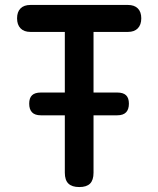

<svg xmlns="http://www.w3.org/2000/svg" viewBox="-20 -750 640 776"><path d="M242 -621H103Q77 -621 63 -635.5Q49 -650 49 -676Q49 -702 63 -716Q77 -730 103 -730H497Q523 -730 537 -716Q551 -702 551 -676Q551 -650 537 -635.5Q523 -621 497 -621H358V-376H454Q478 -376 489.5 -365Q501 -354 501 -331Q501 -308 489.5 -296Q478 -284 454 -284H358V-52Q358 -22 344 -8Q330 6 300.5 6Q271 6 256.5 -8Q242 -22 242 -52V-284H145Q121 -284 109.5 -296Q98 -308 98 -331Q98 -354 109.5 -365Q121 -376 145 -376H242Z"/></svg>

Font: Maple Mono NL SemiBold
Style: Regular
Weight: 600
Monospace: yes
Designer: subframe7536
Version: Version 7.000